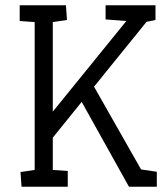

<svg xmlns="http://www.w3.org/2000/svg" viewBox="-20 -711 634 731"><path d="M62 0 58 -56 112 -64V-627L55 -631V-691H231L235 -635L181 -627V-286L461 -631L382 -637V-691H572V-635L538 -628L338 -381L517 -66L577 -57V0H471L291 -323L181 -187V-64L238 -60V0Z"/></svg>

Font: Kreon Light Light
Style: Regular
Weight: 300
Version: Version 2.002